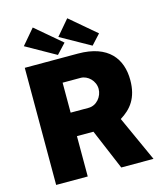

<svg xmlns="http://www.w3.org/2000/svg" viewBox="-134 -1044 986 1145"><g transform="rotate(-15 358.5 -471.5)"><path d="M177 -943 97 -849 280 -746 337 -807ZM390 -943 310 -849 494 -746 550 -807ZM670 0 543 -280C610 -321 658 -379 658 -490C658 -621 585 -723 397 -723H69V0H264V-249H366L471 0ZM375 -394H264V-579H375C419 -579 462 -538 462 -488C462 -441 425 -394 375 -394Z"/></g></svg>

Font: United Sans Black
Style: Regular
Weight: 900
Designer: Pablo Impallari, Rodrigo Fuenzalida (Modified by Dan O. Williams)
Version: Version 1.000;PS 001.000;hotconv 1.0.88;makeotf.lib2.5.64775